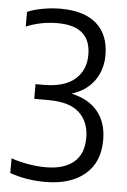

<svg xmlns="http://www.w3.org/2000/svg" viewBox="-54 -790 553 838"><g transform="rotate(5 222.5 -370.5)"><path d="M175.5 9.5Q93 9.5 21 -16V-80.5Q58 -67.5 97.8 -61Q137.5 -54.5 173 -54.5Q251 -54.5 294.5 -90.2Q338 -126 338 -198Q338 -267 295.2 -307.2Q252.5 -347.5 159.5 -347.5H97V-412H132Q223.5 -412 269.5 -452Q315.5 -492 315.5 -559Q315.5 -685.5 170.5 -685.5Q96.5 -685.5 32.5 -658.5V-723Q60 -735 99.5 -742.2Q139 -749.5 177 -749.5Q281.5 -749.5 335.8 -701.5Q390 -653.5 390 -564.5Q390 -499.5 355.5 -451.8Q321 -404 257 -384.5Q334 -367.5 373.2 -318.8Q412.5 -270 412.5 -195Q412.5 -96.5 349.2 -43.5Q286 9.5 175.5 9.5Z"/></g></svg>

Font: Encode Sans Cnd
Style: Regular
Weight: 400
Width: 3
Designer: Multiple Designers
Foundry: Impallari Type
Version: Version 3.002; ttfautohint (v1.8.3) -l 8 -r 50 -G 200 -x 14 